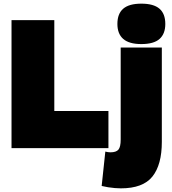

<svg xmlns="http://www.w3.org/2000/svg" viewBox="-20 -810 939 1050"><path d="M43 0V-700H277V-203H573V0ZM865 -550V-34Q865 91 813.5 155.5Q762 220 641 220Q626 220 608 218.5Q590 217 571 214Q552 211 536 207L556 19Q564 21 570.5 22Q577 23 584 23Q615 23 627.5 8.5Q640 -6 640 -47V-550ZM753 -569Q686 -569 654 -597Q622 -625 622 -679Q622 -735 654 -762.5Q686 -790 753 -790Q820 -790 852 -762.5Q884 -735 884 -679Q884 -625 852.5 -597Q821 -569 753 -569Z"/></svg>

Font: Georama Black
Style: Regular
Weight: 900
Designer: Jean-Baptiste Levee
Foundry: Production Type
Version: Version 1.001